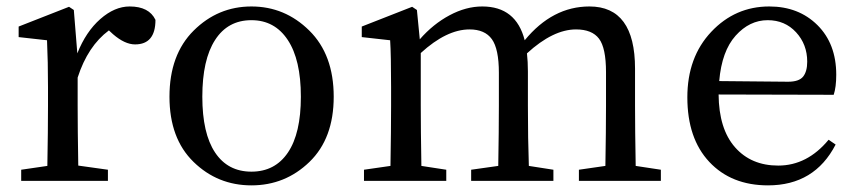

<svg xmlns="http://www.w3.org/2000/svg" viewBox="-20 -554 2632 588"><path d="M206.1 -523.4 216.8 -390.6Q243.2 -457 287.1 -495.6Q331.1 -534.2 377 -534.2Q436.5 -534.2 456.1 -493.2Q456.1 -418 393.6 -418Q362.3 -418 326.2 -449.2L313.5 -460.9Q249 -413.1 217.8 -316.4V-230.5Q217.8 -158.2 219.7 -46.9L310.5 -34.2V0H44.9V-34.2L125 -45.9Q127 -155.3 127 -230.5V-287.1Q127 -365.2 124 -430.7L37.1 -440.4V-472.7L191.4 -533.2Z M499 -257.8Q499 -386.7 573.2 -460.4Q647.5 -534.2 750 -534.2Q852.5 -534.2 927.2 -460.4Q1002 -386.7 1002 -257.8Q1002 -129.9 927.7 -58.1Q853.5 13.7 750 13.7Q646.5 13.7 572.8 -58.1Q499 -129.9 499 -257.8ZM901.4 -257.8Q901.4 -371.1 861.3 -431.6Q821.3 -492.2 750 -492.2Q677.7 -492.2 638.7 -431.6Q599.6 -371.1 599.6 -257.8Q599.6 -145.5 638.7 -86.9Q677.7 -28.3 750 -28.3Q822.3 -28.3 861.8 -86.9Q901.4 -145.5 901.4 -257.8Z M1926.8 -45.9 2003.9 -34.2V0H1752.9V-34.2L1834 -45.9Q1835.9 -155.3 1835.9 -230.5V-333Q1835.9 -407.2 1814.5 -435.5Q1793 -463.9 1744.1 -463.9Q1673.8 -463.9 1593.8 -390.6Q1596.7 -365.2 1596.7 -335V-230.5Q1596.7 -127.9 1599.6 -45.9L1674.8 -34.2V0H1422.9V-34.2L1505.9 -45.9Q1507.8 -155.3 1507.8 -230.5V-331.1Q1507.8 -404.3 1486.3 -434.1Q1464.8 -463.9 1418 -463.9Q1347.7 -463.9 1268.6 -391.6V-230.5Q1268.6 -157.2 1270.5 -45.9L1346.7 -34.2V0H1094.7V-34.2L1175.8 -45.9Q1177.7 -157.2 1177.7 -230.5V-287.1Q1177.7 -386.7 1174.8 -430.7L1087.9 -440.4V-472.7L1242.2 -533.2L1256.8 -523.4L1265.6 -433.6Q1306.6 -480.5 1356.9 -507.3Q1407.2 -534.2 1457 -534.2Q1560.5 -534.2 1586.9 -430.7Q1671.9 -534.2 1785.2 -534.2Q1924.8 -534.2 1924.8 -343.8V-230.5Q1924.8 -155.3 1926.8 -45.9Z M2182.6 -305.7 2393.6 -303.7Q2426.8 -303.7 2439.5 -319.3Q2452.1 -335 2452.1 -365.2Q2452.1 -418 2418 -455.1Q2383.8 -492.2 2331.1 -492.2Q2275.4 -492.2 2232.9 -444.8Q2190.4 -397.5 2182.6 -305.7ZM2533.2 -263.7 2180.7 -264.6Q2181.6 -159.2 2231 -103Q2280.3 -46.9 2363.3 -46.9Q2452.1 -46.9 2517.6 -126L2539.1 -111.3Q2474.6 13.7 2332 13.7Q2219.7 13.7 2152.3 -58.1Q2085 -129.9 2085 -255.9Q2085 -378.9 2158.2 -456.5Q2231.4 -534.2 2335.9 -534.2Q2425.8 -534.2 2483.4 -477.1Q2541 -419.9 2541 -325.2Q2541 -287.1 2533.2 -263.7Z"/></svg>

Font: GenYoMin TW TTF Medium
Style: Regular
Weight: 500
Version: Version 1.300